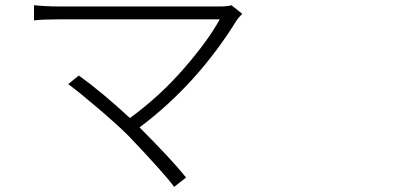

<svg xmlns="http://www.w3.org/2000/svg" viewBox="-20 -689 1540 741"><path d="M873 -668.9 915 -635.7Q902.3 -623 894.5 -612.3Q741.2 -364.3 518.6 -197.3Q642.6 -73.2 698.2 -3.9L652.3 32.2Q613.3 -20.5 476.6 -164.1Q432.6 -208 356.9 -272.5Q281.2 -336.9 243.2 -364.3L284.2 -397.5Q374 -333 481.4 -233.4Q596.7 -317.4 689.9 -424.8Q783.2 -532.2 828.1 -614.3H205.1Q148.4 -614.3 111.3 -610.4V-668.9Q158.2 -664.1 205.1 -664.1H826.2Q861.3 -664.1 873 -668.9Z"/></svg>

Font: Bpmf Zihi Sans Light
Style: Light
Weight: 300
Foundry: But Ko
Version: Version 1.320